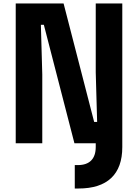

<svg xmlns="http://www.w3.org/2000/svg" viewBox="-20 -820 790 1099"><path d="M408 259V125H425Q476 125 502 98.5Q528 72 528 21V0L608 -20L680 0V22Q680 139 616.5 199Q553 259 429 259ZM70 0V-800H344L519 -122H536L528 -406V-800H680V0H406L231 -678H214L222 -394V0Z"/></svg>

Font: Martian Mono SemiExpanded
Style: Bold
Weight: 700
Width: 6
Designer: Roman Shamin
Foundry: Evil Martians
Version: Version 1.000